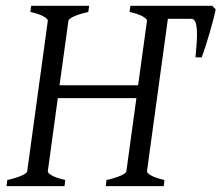

<svg xmlns="http://www.w3.org/2000/svg" viewBox="-20 -635 756 655"><path d="M715.8 -603Q713.4 -590.3 707.8 -568.6Q702.1 -546.9 695.1 -522.7Q688 -498.5 680.7 -475.8Q673.3 -453.1 668 -439.5H647Q649.9 -470.7 651.4 -495.1Q652.8 -519.5 651.4 -536.4Q649.9 -553.2 645.5 -562Q641.1 -570.8 632.8 -570.8H552.7L481.4 -50.8Q480.5 -44.9 495.4 -36.4Q510.3 -27.8 541 -21L538.6 0H340.8L343.3 -21Q374 -27.8 392.1 -35.9Q410.2 -43.9 411.1 -50.8L445.3 -300.3H177.2L143.1 -50.8Q142.1 -44.9 157 -36.4Q171.9 -27.8 202.6 -21L200.2 0H2.4L4.9 -21Q35.6 -27.8 53.7 -35.9Q71.8 -43.9 72.8 -50.8L143.1 -564Q144 -569.8 129.2 -578.6Q114.3 -587.4 83.5 -594.2L86.4 -615.2H284.2L281.2 -594.2Q250.5 -587.4 232.4 -579.1Q214.4 -570.8 213.4 -564L183.1 -344.2H451.2L481.4 -564Q482.4 -569.8 467.5 -578.6Q452.6 -587.4 421.9 -594.2L424.8 -615.2H704.1Z"/></svg>

Font: Gentium Plus
Style: Italic
Weight: 400
Italic angle: -8°
Designer: J. Victor Gaultney, Annie Olsen, Iska Routamaa
Foundry: SIL International
Version: Version 1.510